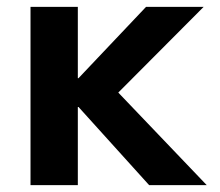

<svg xmlns="http://www.w3.org/2000/svg" viewBox="-20 -540 642 560"><path d="M69 -520H207V-312H209L406 -520H574L325 -270L583 0H415L209 -228H207V0H69Z"/></svg>

Font: Enso
Style: Bold
Weight: 700
Designer: Coji Morishita
Foundry: UNDERFOREST DESIGN
Version: Version 1.000